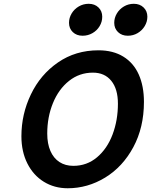

<svg xmlns="http://www.w3.org/2000/svg" viewBox="-20 -984 800 1016"><path d="M604 -435.1Q604 -513.2 568.8 -556.4Q533.7 -599.6 471.7 -599.6Q399.9 -599.6 345 -555.7Q290 -511.7 260 -438Q230 -364.3 230 -277.3Q230 -223.6 246.8 -185.1Q263.7 -146.5 294.7 -126.5Q325.7 -106.4 368.2 -106.4Q439.9 -106.4 493.7 -151.9Q547.4 -197.3 575.7 -272.5Q604 -347.7 604 -435.1ZM338.4 12.2Q267.6 12.2 211.9 -22.2Q156.2 -56.6 124.8 -119.1Q93.3 -181.6 93.3 -263.2Q93.3 -379.9 143.6 -484.6Q193.8 -589.4 286.9 -653.6Q379.9 -717.8 501 -717.8Q578.6 -717.8 632.8 -684.3Q687 -650.9 714.4 -589.4Q741.7 -527.8 741.7 -444.8Q741.7 -309.6 685.5 -205.3Q629.4 -101.1 536.6 -44.4Q443.8 12.2 338.4 12.2ZM656.2 -794.9Q624.5 -794.9 604.5 -814.2Q584.5 -833.5 584.5 -863.3Q584.5 -889.6 598.4 -912.8Q612.3 -936 636 -950Q659.7 -963.9 688 -963.9Q719.7 -963.9 739.7 -944.6Q759.8 -925.3 759.8 -895.5Q759.8 -869.1 745.8 -845.9Q731.9 -822.8 708.3 -808.8Q684.6 -794.9 656.2 -794.9ZM417 -794.9Q385.3 -794.9 365.2 -814.2Q345.2 -833.5 345.2 -863.3Q345.2 -889.6 359.1 -912.8Q373 -936 397 -950Q420.9 -963.9 449.2 -963.9Q481 -963.9 501 -944.6Q521 -925.3 521 -895.5Q521 -868.7 507.1 -845.5Q493.2 -822.3 469.2 -808.6Q445.3 -794.9 417 -794.9Z"/></svg>

Font: Lesson One
Style: Bold Italic
Weight: 700
Italic angle: -14°
Designer: But Ko, Victor Gaultney, Annie Olsen, Julie Remington, Don Collingsworth, Eric Hays, Becca Hirsbrunner
Version: Version 1.100